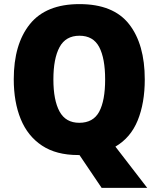

<svg xmlns="http://www.w3.org/2000/svg" viewBox="-20 -745 772 935"><path d="M685 -358Q685 -243 650.5 -158.5Q616 -74 542 -31L697 170H475L367 10H360Q254 10 184.5 -36Q115 -82 81 -165Q47 -248 47 -359Q47 -530 125.5 -627.5Q204 -725 367 -725Q532 -725 608.5 -627.5Q685 -530 685 -358ZM240 -358Q240 -257 270 -202Q300 -147 366 -147Q434 -147 463 -201Q492 -255 492 -358Q492 -461 463 -516Q434 -571 367 -571Q300 -571 270 -515.5Q240 -460 240 -358Z"/></svg>

Font: Noto Sans Lao SemiCondensed Black
Style: Regular
Weight: 900
Width: 4
Designer: Monotype Design Team
Foundry: Monotype Imaging Inc.
Version: Version 2.003; ttfautohint (v1.8.4.7-5d5b)